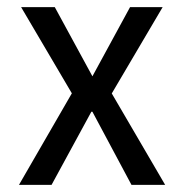

<svg xmlns="http://www.w3.org/2000/svg" viewBox="-20 -516 514 536"><path d="M33 0 193 -277 195 -231 39 -496H133L238 -303L343 -496H434L279 -233L281 -274L441 0H347L238 -204H235L124 0Z"/></svg>

Font: Nunito Sans 7pt Condensed
Style: Regular
Weight: 400
Width: 3
Designer: Vernon Adams
Foundry: Vernon Adams
Version: Version 3.101;gftools[0.9.27]